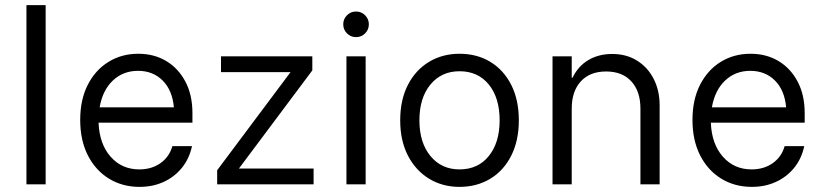

<svg xmlns="http://www.w3.org/2000/svg" viewBox="-20 -720 3215 750"><path d="M83.3 0V-700H158.3V0Z M525 10Q458.3 10 405.8 -22.1Q353.3 -54.2 323.3 -112.9Q293.3 -171.7 293.3 -251.7Q293.3 -330.8 322.9 -388.8Q352.5 -446.7 403.8 -478.3Q455 -510 520 -510Q581.7 -510 629.2 -481.7Q676.7 -453.3 704.2 -401.2Q731.7 -349.2 731.7 -278.3V-240.8H365Q368.3 -157.5 412.1 -107.9Q455.8 -58.3 524.2 -58.3Q572.5 -58.3 607.1 -82.9Q641.7 -107.5 653.3 -149.2H730Q719.2 -99.2 690 -63.8Q660.8 -28.3 618.8 -9.2Q576.7 10 525 10ZM369.2 -300.8H659.2Q653.3 -367.5 615.4 -405.4Q577.5 -443.3 519.2 -443.3Q460.8 -443.3 420.8 -405.4Q380.8 -367.5 369.2 -300.8Z M828.3 0V-55L1115 -438.3H843.3V-500H1200V-445L913.3 -61.7H1205V0Z M1333.3 0V-500H1408.3V0ZM1370.8 -575Q1350 -575 1335.4 -589.6Q1320.8 -604.2 1320.8 -625Q1320.8 -645.8 1335.4 -660.4Q1350 -675 1370.8 -675Q1391.7 -675 1406.2 -660.4Q1420.8 -645.8 1420.8 -625Q1420.8 -604.2 1406.2 -589.6Q1391.7 -575 1370.8 -575Z M1775 10Q1708.3 10 1655.8 -22.1Q1603.3 -54.2 1573.3 -112.5Q1543.3 -170.8 1543.3 -250Q1543.3 -330 1573.3 -388.3Q1603.3 -446.7 1655.8 -478.3Q1708.3 -510 1775 -510Q1843.3 -510 1895.4 -478.3Q1947.5 -446.7 1977.1 -388.3Q2006.7 -330 2006.7 -250Q2006.7 -170.8 1977.1 -112.1Q1947.5 -53.3 1895 -21.7Q1842.5 10 1775 10ZM1775 -58.3Q1847.5 -58.3 1889.6 -110.8Q1931.7 -163.3 1931.7 -250Q1931.7 -337.5 1889.6 -389.6Q1847.5 -441.7 1775 -441.7Q1704.2 -441.7 1661.2 -389.6Q1618.3 -337.5 1618.3 -250Q1618.3 -163.3 1661.2 -110.8Q1704.2 -58.3 1775 -58.3Z M2138.3 0V-500H2213.3V-416.7H2216.7Q2238.3 -461.7 2278.3 -485.4Q2318.3 -509.2 2371.7 -509.2Q2426.7 -509.2 2468.3 -483.3Q2510 -457.5 2533.3 -412.1Q2556.7 -366.7 2556.7 -307.5V0H2481.7V-295.8Q2481.7 -363.3 2446.2 -402.1Q2410.8 -440.8 2347.5 -440.8Q2284.2 -440.8 2248.8 -402.1Q2213.3 -363.3 2213.3 -295.8V0Z M2916.7 10Q2850 10 2797.5 -22.1Q2745 -54.2 2715 -112.9Q2685 -171.7 2685 -251.7Q2685 -330.8 2714.6 -388.8Q2744.2 -446.7 2795.4 -478.3Q2846.7 -510 2911.7 -510Q2973.3 -510 3020.8 -481.7Q3068.3 -453.3 3095.8 -401.2Q3123.3 -349.2 3123.3 -278.3V-240.8H2756.7Q2760 -157.5 2803.8 -107.9Q2847.5 -58.3 2915.8 -58.3Q2964.2 -58.3 2998.8 -82.9Q3033.3 -107.5 3045 -149.2H3121.7Q3110.8 -99.2 3081.7 -63.8Q3052.5 -28.3 3010.4 -9.2Q2968.3 10 2916.7 10ZM2760.8 -300.8H3050.8Q3045 -367.5 3007.1 -405.4Q2969.2 -443.3 2910.8 -443.3Q2852.5 -443.3 2812.5 -405.4Q2772.5 -367.5 2760.8 -300.8Z"/></svg>

Font: Funnel Sans Light Light
Style: Regular
Weight: 300
Version: Version 1.000